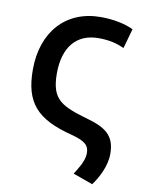

<svg xmlns="http://www.w3.org/2000/svg" viewBox="-84 -598 629 853"><g transform="rotate(10 231.0 -171.0)"><path d="M152 -260C152 -139 201 -119 329 -82C416 -57 448 -21 448 52C448 107 418 163 392 198L303 166C317 143 345 103 345 67C345 30 324 14 265 -2C102 -43 44 -110 44 -258C44 -427 143 -540 301 -540C359 -540 412 -529 449 -511L424 -422C393 -436 359 -446 308 -446C208 -446 152 -378 152 -260Z"/></g></svg>

Font: Repo Medium
Style: Regular
Weight: 500
Designer: Stefan Peev
Foundry: Context Ltd
Version: Version 1.502